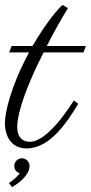

<svg xmlns="http://www.w3.org/2000/svg" viewBox="-33 -590 369 780"><path d="M14 -403 4 -377H85C9 -236 -13 -130 -13 -91C-13 -31 17 13 75 13C170 13 239 -93 285 -168L267 -182C258 -168 164 -14 88 -14C60 -14 37 -31 37 -73C37 -141 85 -261 144 -377H306L316 -403H157C185 -458 215 -511 243 -557L221 -570C170 -523 112 -425 99 -403ZM56 53C40 53 25 66 25 84C25 97 32 110 47 113C41 125 18 144 3 154L16 170C48 152 87 119 87 84C87 68 74 53 56 53Z"/></svg>

Font: Parisienne
Style: Regular
Weight: 400
Designer: Astigmatic (AOETI)
Foundry: Astigmatic (AOETI)
Version: Version 1.000